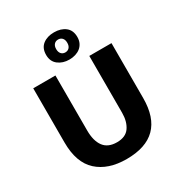

<svg xmlns="http://www.w3.org/2000/svg" viewBox="-199 -992 1067 1139"><g transform="rotate(-30 334.0 -422.5)"><path d="M66 -630H218V-253Q218 -182 247 -143Q276 -104 337 -104Q397 -104 423.5 -142.5Q450 -181 450 -241V-630H602V-254Q602 11 337 11Q211 11 138.5 -55Q66 -121 66 -259ZM231 -763Q231 -809 261 -832.5Q291 -856 338 -856Q385 -856 415 -832.5Q445 -809 445 -763Q445 -740 436.5 -722.5Q428 -705 413.5 -693.5Q399 -682 379.5 -676Q360 -670 338 -670Q293 -670 262 -694Q231 -718 231 -763ZM300 -763Q300 -742 310.5 -730.5Q321 -719 338 -719Q355 -719 365.5 -730.5Q376 -742 376 -763Q376 -784 365.5 -795.5Q355 -807 338 -807Q321 -807 310.5 -795.5Q300 -784 300 -763Z"/></g></svg>

Font: Ek Mukta ExtraBold
Style: Regular
Weight: 800
Designer: Girish Dalvi and Yashodeep Gholap
Foundry: Ek Type
Version: Version 2.538;PS 1.002;hotconv 16.6.51;makeotf.lib2.5.65220;